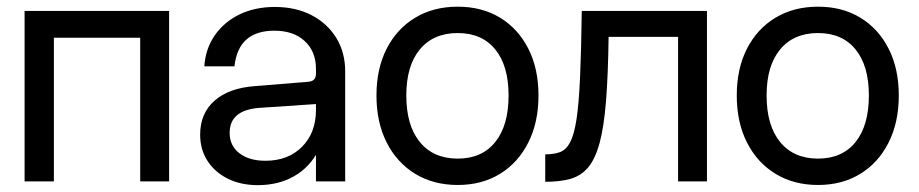

<svg xmlns="http://www.w3.org/2000/svg" viewBox="-20 -532 2695 563"><path d="M52.1 -500V0H138V-421.3H391.1V0H475.9V-500Z M992.2 -322.6Q992.2 -378.4 966 -421Q939.7 -463.6 893.4 -487.6Q847.1 -511.6 785.9 -511.6Q727.7 -511.6 682.4 -489.7Q637.1 -467.7 609.9 -428.5Q582.6 -389.2 579.1 -337.4H667.5Q678.7 -442 784.4 -442Q840.8 -442 873.6 -411.5Q906.5 -381 906.5 -330V0H992.2ZM939 -207.3 906.5 -209.9Q906.5 -142.6 865.7 -101.6Q824.9 -60.6 758.5 -60.6Q710.4 -60.6 681.9 -82.7Q653.4 -104.7 653.4 -142.4Q653.4 -209.8 742 -215.8L908.3 -227L906.5 -316.6Q906.5 -304.5 900.6 -298.6Q894.8 -292.7 880.9 -291.9L727.4 -279.5Q650.9 -273.9 608.9 -236.6Q566.9 -199.4 566.9 -137.1Q566.9 -93.7 588.4 -60.3Q610 -26.9 648.1 -8Q686.3 10.9 736.1 10.9Q796.6 10.9 842.4 -15.3Q888.1 -41.5 913.6 -90.4Q939 -139.3 939 -207.3Z M1083.9 -251.9Q1083.9 -173.3 1113.8 -114.2Q1143.8 -55.1 1197.4 -22.4Q1251.1 10.4 1322.2 10.4Q1393.2 10.4 1446.4 -22.4Q1499.5 -55.1 1529.2 -114.2Q1559 -173.3 1559 -252Q1559 -330.7 1529.2 -389.2Q1499.5 -447.7 1446.4 -480.1Q1393.2 -512.4 1322.2 -512.4Q1251.1 -512.4 1197.5 -480.1Q1143.8 -447.8 1113.8 -389.2Q1083.9 -330.6 1083.9 -251.9ZM1471.3 -252Q1471.3 -164.1 1432.2 -115.5Q1393.1 -66.9 1322.2 -66.9Q1250.9 -66.9 1211.1 -115.5Q1171.4 -164.1 1171.4 -252Q1171.4 -339.2 1211.1 -387.1Q1250.9 -435.1 1322.2 -435.1Q1393.1 -435.1 1432.2 -387.1Q1471.3 -339.2 1471.3 -252Z M1685.9 -500Q1684.4 -382.4 1680.9 -305.2Q1677.5 -228.1 1670.5 -182.4Q1663.5 -136.7 1651.7 -114.6Q1639.9 -92.5 1621.9 -85.9Q1604 -79.4 1578.8 -79.4V1.1Q1621.4 1.1 1652.3 -7.4Q1683.2 -16 1704.2 -40.6Q1725.2 -65.3 1738.1 -112.4Q1750.9 -159.5 1757 -235.5Q1763.1 -311.5 1764.6 -423.8H1968.3V0H2053V-500Z M2140.4 -251.9Q2140.4 -173.3 2170.3 -114.2Q2200.3 -55.1 2253.9 -22.4Q2307.6 10.4 2378.7 10.4Q2449.7 10.4 2502.9 -22.4Q2556 -55.1 2585.7 -114.2Q2615.5 -173.3 2615.5 -252Q2615.5 -330.7 2585.7 -389.2Q2556 -447.7 2502.9 -480.1Q2449.7 -512.4 2378.7 -512.4Q2307.6 -512.4 2254 -480.1Q2200.3 -447.8 2170.3 -389.2Q2140.4 -330.6 2140.4 -251.9ZM2527.8 -252Q2527.8 -164.1 2488.7 -115.5Q2449.6 -66.9 2378.7 -66.9Q2307.4 -66.9 2267.6 -115.5Q2227.9 -164.1 2227.9 -252Q2227.9 -339.2 2267.6 -387.1Q2307.4 -435.1 2378.7 -435.1Q2449.6 -435.1 2488.7 -387.1Q2527.8 -339.2 2527.8 -252Z"/></svg>

Font: Overused Grotesk Light
Style: Regular
Weight: 300
Designer: RandomMaerks
Version: Version 0.005